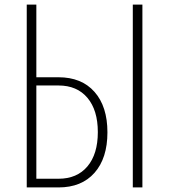

<svg xmlns="http://www.w3.org/2000/svg" viewBox="-20 -820 740 840"><path d="M97 -800H139V-482H236Q337 -482 393.5 -418Q450 -354 450 -241Q450 -128 393.5 -64Q337 0 236 0H97ZM561 -800H603V0H561ZM139 -446V-38H236Q317 -38 362.5 -92Q408 -146 408 -242Q408 -338 362.5 -392Q317 -446 236 -446Z"/></svg>

Font: Martian Mono Thin
Style: Regular
Weight: 100
Monospace: yes
Designer: Roman Shamin
Foundry: Evil Martians
Version: Version 1.000; ttfautohint (v1.8.4.7-5d5b)